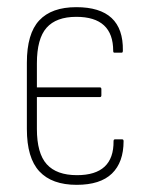

<svg xmlns="http://www.w3.org/2000/svg" viewBox="-20 -508 418 536"><path d="M194 8Q125 8 90 -29.5Q55 -67 55 -148V-333Q55 -414 89.5 -451Q124 -488 193 -488Q325 -488 323 -367Q323 -361 320 -361H299Q296 -361 296 -366Q296 -461 193 -461Q137 -461 110 -430.5Q83 -400 83 -331V-264H259Q263 -264 263 -259V-242Q263 -237 259 -237H83V-148Q83 -80 110.5 -49.5Q138 -19 195 -19Q298 -19 297 -114Q297 -119 301 -119H321Q325 -119 325 -114Q325 -55 292.5 -23.5Q260 8 194 8Z"/></svg>

Font: Sofia Sans Cond ExtraLight
Style: Regular
Weight: 200
Width: 3
Designer: Botio Nikoltchev, Ani Petrova
Foundry: lettersoup
Version: Version 4.100; ttfautohint (v1.8.3)